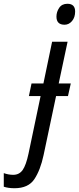

<svg xmlns="http://www.w3.org/2000/svg" viewBox="-148 -757 418 1017"><path d="M194 -626Q217 -626 233.5 -645.5Q250 -665 250 -696Q250 -737 209 -737Q180 -737 165.5 -715.5Q151 -694 151 -669Q151 -626 194 -626ZM-71 240Q2 240 34 192Q66 144 83 64L149 -248H212L227 -315H163L210 -536H128L82 -315H19L5 -248H67L3 57Q-10 118 -28 143.5Q-46 169 -78 169Q-103 169 -128 160V232Q-104 240 -71 240Z"/></svg>

Font: Noto Sans UI SemiCondensed
Style: Italic
Weight: 400
Width: 4
Italic angle: -12°
Designer: Monotype Design Team
Foundry: Monotype Imaging Inc.
Version: Version 1.901